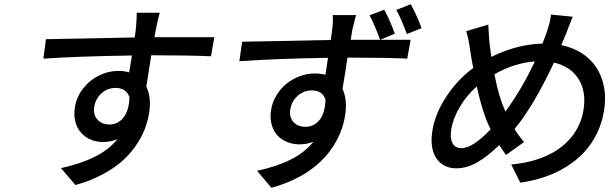

<svg xmlns="http://www.w3.org/2000/svg" viewBox="-20 -820 2908 907"><path d="M425.1 -316.1Q419 -278.4 440.3 -255.1Q461.6 -231.9 497.5 -231.9Q516.3 -231.9 532.7 -239.7Q549 -247.5 562 -263Q574.9 -278.4 582.9 -303.6Q590.9 -328.8 591.6 -361.2Q576.3 -404.8 525.2 -404.8Q503.2 -404.8 482.4 -394.9Q461.6 -384.9 445.7 -364.2Q429.7 -343.4 425.1 -316.1ZM992.5 -644.2 976.6 -554Q879.3 -558.9 694.6 -558.9Q687.1 -508.9 671.2 -410.9Q696.4 -358 684.3 -285.2Q677.6 -245.4 662.8 -207.6Q648.1 -169.7 620.4 -130.1Q592.7 -90.6 554.9 -57.2Q517 -23.8 460.8 5.7Q404.5 35.2 336.3 54L268.1 -25.9Q359.4 -45.5 426.5 -78.7Q493.6 -111.9 535.2 -163Q502.8 -149.1 467 -149.1Q443.5 -149.1 421.7 -155.9Q399.9 -162.6 381.6 -176.1Q363.3 -189.6 350.9 -209.5Q338.4 -229.4 333.6 -255.9Q328.8 -282.3 334.2 -315Q342 -363.3 372.9 -402.5Q403.8 -441.8 447.8 -463.4Q491.8 -485.1 539.4 -485.1Q568.5 -485.1 590.2 -478L603.3 -557.9Q345.9 -554 185 -543L197.1 -634.9Q255.3 -635.7 406.4 -638.8Q557.5 -642 616.5 -643.1Q617.5 -652.3 619.9 -669Q622.2 -685.7 622.5 -691.1Q626.8 -743.6 625.7 -759.9H734.7Q731.9 -751.4 726 -726.7Q720.2 -702.1 718.4 -691.1Q715.6 -680 709.5 -644.2Z M1971.6 -687.1 1902 -659.1Q1873.2 -737.2 1851.9 -773.1L1920.5 -800.1Q1951.7 -741.8 1971.6 -687.1ZM1351.6 -305Q1345.2 -266 1366.3 -243.4Q1387.4 -220.9 1423.7 -220.9Q1442.5 -220.9 1458.6 -228.5Q1474.8 -236.2 1487.9 -251.2Q1501.1 -266.3 1508.9 -291.4Q1516.7 -316.4 1517.8 -349.1Q1503.6 -393.1 1452.1 -393.1Q1429.7 -393.1 1408.7 -382.8Q1387.8 -372.5 1372 -352.1Q1356.2 -331.7 1351.6 -305ZM1845.2 -660.9 1776.6 -632.1H1883.9H1919.7L1903.8 -543Q1806.5 -547.9 1621.4 -547.9Q1614.3 -496.8 1598 -399.9Q1622.5 -347.3 1610.1 -273.1Q1605.5 -245 1596.8 -217.9Q1588.1 -190.7 1573.2 -161.9Q1558.2 -133.2 1538.7 -106.7Q1519.2 -80.3 1491.5 -54.3Q1463.8 -28.4 1430.6 -6.6Q1397.4 15.3 1354.4 34.4Q1311.4 53.6 1262.1 67.1L1194.2 -13.1Q1285.9 -32.7 1352.6 -65.9Q1419.4 -99.1 1460.9 -150.9Q1431.5 -138.1 1393.8 -138.1Q1370.4 -138.1 1348.5 -144.9Q1326.7 -151.6 1308.2 -164.8Q1289.8 -177.9 1277.5 -197.8Q1265.3 -217.7 1260.5 -244Q1255.7 -270.2 1261 -302.9Q1267 -339.1 1286.8 -371.1Q1306.5 -403.1 1334.2 -425.2Q1361.9 -447.4 1396.5 -460.2Q1431.1 -473 1466.6 -473Q1491.8 -473 1517.4 -467L1529.5 -546.9Q1293.3 -543.3 1110.8 -530.9L1123.9 -622.9Q1182.2 -623.6 1332.7 -626.8Q1483.3 -630 1542.3 -631Q1555.8 -712 1551.8 -748.9H1661.9Q1660.2 -742.9 1644.5 -680Q1644.5 -680 1636.7 -632.1H1775.6Q1752.1 -697.1 1725.9 -747.9L1795.1 -774.1Q1820.3 -728.7 1845.2 -660.9Z M2361.9 -307.2 2367.5 -293Q2443.5 -396 2506.7 -529.8Q2409.4 -522.7 2315.7 -469.1Q2336.3 -362.9 2361.9 -307.2ZM2297.6 -209.2 2288.7 -228Q2258.2 -293 2232.2 -411.9Q2185 -370 2152.5 -315.3Q2120 -260.7 2111.9 -209.9Q2104.8 -168.3 2117.4 -144.2Q2130 -120 2159.8 -120Q2213.1 -120 2297.6 -209.2ZM2583.1 -751.1 2685.4 -741.1Q2679 -726.9 2666.7 -694.2Q2654.5 -661.6 2653.1 -658Q2641.7 -629.6 2631.4 -606.9Q2685.7 -595.9 2728.2 -568.7Q2770.6 -541.5 2797.1 -501.2Q2823.5 -460.9 2833.5 -408.7Q2843.4 -356.5 2833.1 -295.1Q2823.5 -237.9 2799.2 -188.4Q2774.9 -138.8 2739 -100.5Q2703.1 -62.1 2656.2 -32.8Q2609.4 -3.6 2554.5 15.3Q2499.6 34.1 2437.9 43L2394.9 -43Q2470.2 -49.7 2531.2 -71.7Q2592.3 -93.8 2634.4 -127.7Q2676.5 -161.6 2702.2 -204.9Q2728 -248.2 2736.2 -299Q2750.7 -386 2713.2 -446.4Q2675.8 -506.7 2596.6 -524.1Q2500.4 -318.2 2410.9 -210.9Q2429.7 -178.6 2456 -149.1L2370.4 -88.1Q2361.5 -99.8 2338.4 -134.9Q2281.6 -79.5 2233 -52.2Q2184.3 -24.9 2134.2 -24.9Q2105.5 -24.9 2082 -36.4Q2058.6 -47.9 2042.6 -70.5Q2026.6 -93 2021.1 -126.6Q2015.6 -160.2 2022.7 -203.8Q2035.9 -284.1 2088.4 -363.8Q2141 -443.5 2215.6 -498.9Q2211.6 -515.6 2201 -581Q2196 -626.8 2182.5 -672.9L2286.6 -703.8Q2287.3 -688.2 2289.4 -657.5Q2291.5 -626.8 2292.3 -616.8Q2292.6 -612.2 2296 -588.4Q2299.4 -564.6 2301.1 -551.1Q2420.5 -610.8 2542.6 -614Q2544.7 -620 2552.6 -640.4Q2560.4 -660.9 2563.9 -671.2Q2579.2 -716.6 2583.1 -751.1Z"/></svg>

Font: Karasuma Gothic
Style: Medium Italic
Weight: 500
Italic angle: 9.39998°
Designer: Rasmus Andersson / Ryoko Nishizuka
Foundry: Genbu
Version: Version 1.00